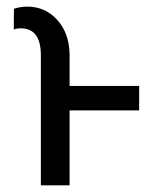

<svg xmlns="http://www.w3.org/2000/svg" viewBox="-20 -558 461 578"><path d="M103 0V-394Q102.1 -472.7 42.5 -472.7Q29.3 -472.7 21.5 -469.2L22 -531.7Q42.5 -538.1 62 -538.1Q115.7 -538.1 151.9 -498.5Q188 -459 189.5 -396V-299.3H398.9V-225.6H189.5V0Z"/></svg>

Font: Roboto Condensed
Style: Regular
Weight: 400
Designer: Google
Version: Version 2.001047; 2015